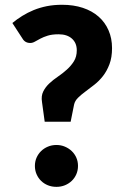

<svg xmlns="http://www.w3.org/2000/svg" viewBox="-20 -756 512 784"><path d="M30.5 -662Q49 -677.5 70.8 -691Q92.5 -704.5 117.5 -714.8Q142.5 -725 171.2 -730.8Q200 -736.5 233.5 -736.5Q280.5 -736.5 318.2 -724Q356 -711.5 382.5 -688.2Q409 -665 423.2 -632.2Q437.5 -599.5 437.5 -559.5Q437.5 -521.5 427 -493.8Q416.5 -466 400.5 -445.5Q384.5 -425 365.2 -410Q346 -395 328.8 -382.2Q311.5 -369.5 298.8 -357Q286 -344.5 282.5 -329L268.5 -259H162.5L151.5 -339.5Q147.5 -364 156.5 -382.2Q165.5 -400.5 181.2 -415.2Q197 -430 216.5 -443.2Q236 -456.5 253 -471.8Q270 -487 281.8 -505.8Q293.5 -524.5 293.5 -550.5Q293.5 -580.5 273.8 -598.2Q254 -616 219.5 -616Q193 -616 175.2 -610.5Q157.5 -605 144.8 -598.2Q132 -591.5 122.5 -586Q113 -580.5 103.5 -580.5Q82 -580.5 71.5 -599ZM122.5 -78.5Q122.5 -96.5 129.2 -112Q136 -127.5 147.8 -139Q159.5 -150.5 175.5 -157.2Q191.5 -164 210.5 -164Q229 -164 245 -157.2Q261 -150.5 273 -139Q285 -127.5 291.8 -112Q298.5 -96.5 298.5 -78.5Q298.5 -60.5 291.8 -44.8Q285 -29 273 -17.5Q261 -6 245 0.5Q229 7 210.5 7Q191.5 7 175.5 0.5Q159.5 -6 147.8 -17.5Q136 -29 129.2 -44.8Q122.5 -60.5 122.5 -78.5Z"/></svg>

Font: Lato ExtraBold
Style: Regular
Weight: 800
Designer: Lukasz Dziedzic with Adam Twardoch and Botio Nikoltchev
Foundry: tyPoland Lukasz Dziedzic
Version: Version 2.015; 2015-08-06; http://www.latofonts.com/